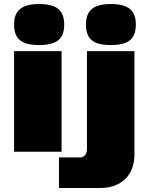

<svg xmlns="http://www.w3.org/2000/svg" viewBox="-20 -754 745 954"><path d="M286 0H50V-500H286ZM382 28Q393 28 402.5 16.5Q412 5 412 -12V-500H648V12Q648 91 602 135.5Q556 180 478 180H273V28ZM50 -632Q50 -685 80 -709.5Q110 -734 175 -734Q240 -734 269.5 -709.5Q299 -685 299 -632Q299 -578 269.5 -554Q240 -530 174 -530Q109 -530 79.5 -554Q50 -578 50 -632ZM530 -530Q465 -530 436 -554Q407 -578 407 -632Q407 -685 436.5 -709.5Q466 -734 531 -734Q596 -734 625.5 -709.5Q655 -685 655 -632Q655 -578 625.5 -554Q596 -530 530 -530Z"/></svg>

Font: Fivo Sans Modern ExtBlk
Style: Regular
Weight: 950
Designer: Alexander Slobzheninov
Foundry: Alexander Slobzheninov
Version: 1.0